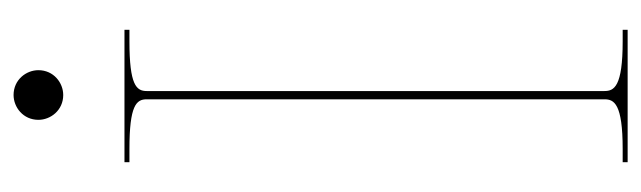

<svg xmlns="http://www.w3.org/2000/svg" viewBox="-359 -609 968 290"><g transform="rotate(-90 125.0 -464.0)"><path d="M89 -890C89 -871.5 103.5 -852.5 126.5 -852.5C145 -852.5 164 -867 164 -890C164 -908.5 149.5 -927.5 126.5 -927.5C108 -927.5 89 -913 89 -890ZM225 0V-7.5H207.5C139 -7.5 132.5 -20.5 132.5 -35V-726.5C132.5 -742 141.5 -752.5 207.5 -752.5H225V-760H25V-752.5H45C111 -752.5 120 -742 120 -726.5V-35C120 -20.5 113.5 -7.5 45 -7.5H25V0Z"/></g></svg>

Font: ZnikomitNo24
Style: Regular
Weight: 500
Designer: gluk
Foundry: gluk
Version: Version 0.55